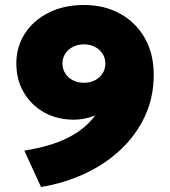

<svg xmlns="http://www.w3.org/2000/svg" viewBox="-20 -735 680 770"><path d="M144.5 15 77.5 -131Q130 -139.5 173.8 -152.2Q217.5 -165 252.8 -182.8Q288 -200.5 315 -222.8Q342 -245 361.5 -272Q342 -264 320.2 -259.5Q298.5 -255 276.5 -255Q209.5 -255 157.2 -284.2Q105 -313.5 75.2 -364.5Q45.5 -415.5 45.5 -481Q45.5 -547 79.5 -600Q113.5 -653 174.8 -684Q236 -715 316.5 -715Q398 -715 461 -680.5Q524 -646 560.2 -583.2Q596.5 -520.5 596.5 -435Q596.5 -345 561.5 -269.5Q526.5 -194 464.5 -135.5Q402.5 -77 320.5 -38.8Q238.5 -0.5 144.5 15ZM316.5 -403Q341.5 -403 360.8 -413Q380 -423 391.2 -440.5Q402.5 -458 402.5 -480Q402.5 -502.5 391.2 -519.8Q380 -537 360.8 -547Q341.5 -557 316.5 -557Q292 -557 272.5 -547Q253 -537 241.8 -519.8Q230.5 -502.5 230.5 -480Q230.5 -458 241.8 -440.5Q253 -423 272.5 -413Q292 -403 316.5 -403Z"/></svg>

Font: Geologica Black
Style: Regular
Weight: 900
Designer: Sindre Bremnes, Frode Helland
Foundry: Monokrom Skriftforlag AS
Version: Version 1.010;gftools[0.9.28]